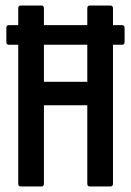

<svg xmlns="http://www.w3.org/2000/svg" viewBox="-20 -675 474 695"><path d="M12 -513Q3 -513 3 -523V-574Q3 -584 12 -584H422Q431 -584 431 -574V-523Q431 -513 422 -513H389H46ZM55 0Q46 0 46 -10V-645Q46 -655 55 -655H130Q139 -655 139 -645V-379H296V-645Q296 -655 305 -655H379Q389 -655 389 -645V-10Q389 0 379 0H305Q296 0 296 -10V-294H139V-10Q139 0 130 0Z"/></svg>

Font: Sofia Sans Extra Condensed SemiBold
Style: Regular
Weight: 600
Designer: Botio Nikoltchev, Ani Petrova
Foundry: lettersoup
Version: Version 4.101